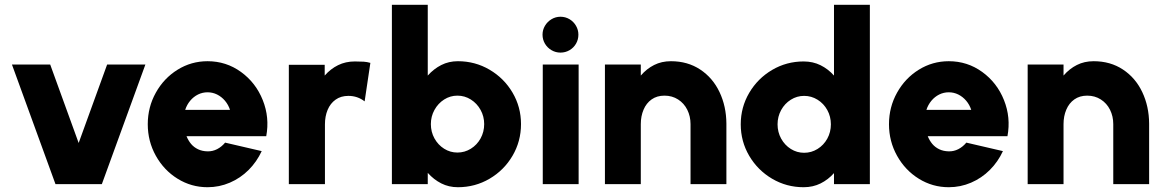

<svg xmlns="http://www.w3.org/2000/svg" viewBox="-20 -770 4876 803"><path d="M212 0 30 -500H190L309 -172L428 -500H588L406 0Z M848 13Q780 13 722.8 -22.5Q665.5 -58 631.8 -118.5Q598 -179 598 -250.5Q598 -322 631.8 -382.5Q665.5 -443 722.8 -478.5Q780 -514 848 -514Q926 -514 988 -469Q1050 -424 1079 -351.2Q1108 -278.5 1093.5 -200.5H760Q767.5 -182 779.2 -168Q791 -154 808.2 -145.8Q825.5 -137.5 848 -137Q869 -136.5 888 -146.2Q907 -156 921.5 -173.5L1074.5 -138Q1054 -93.5 1019.8 -59.2Q985.5 -25 941.2 -6Q897 13 848 13ZM942 -310.5Q935 -332 920.8 -348.8Q906.5 -365.5 887.8 -374.8Q869 -384 848 -384Q827 -384 808.2 -374.8Q789.5 -365.5 775.5 -348.8Q761.5 -332 754.5 -310.5Z M1505 -346Q1475.5 -369 1437 -369Q1405.5 -369 1383.5 -353.2Q1361.5 -337.5 1350.2 -310.5Q1339 -283.5 1339 -250V0H1188V-499H1338V-454Q1362.5 -482 1394 -497.5Q1425.5 -513 1464 -513Q1487 -513 1501.2 -512Q1515.5 -511 1529 -507Z M1895 -514Q1967 -514 2027.5 -478.5Q2088 -443 2123.5 -382.8Q2159 -322.5 2159 -251Q2159 -179 2123.5 -118.5Q2088 -58 2027.5 -22.5Q1967 13 1895 13Q1857 13 1825.5 -3Q1794 -19 1769 -47V0H1619V-750H1769V-454Q1794 -482 1825.5 -498Q1857 -514 1895 -514ZM1893 -132Q1923.5 -132 1949.2 -148Q1975 -164 1990 -191.2Q2005 -218.5 2005 -251Q2005 -283 1990 -310.2Q1975 -337.5 1949.2 -353.8Q1923.5 -370 1893 -370Q1863 -370 1837.5 -353.8Q1812 -337.5 1797 -310.2Q1782 -283 1782 -251Q1782 -218.5 1797 -191.2Q1812 -164 1837.5 -148Q1863 -132 1893 -132Z M2400 -500V0H2250V-500ZM2324 -550Q2304 -550 2286.8 -560Q2269.5 -570 2259.2 -587.2Q2249 -604.5 2249 -625Q2249 -645 2259.2 -662.2Q2269.5 -679.5 2286.8 -689.8Q2304 -700 2324 -700Q2344.5 -700 2361.8 -689.8Q2379 -679.5 2389 -662.2Q2399 -645 2399 -625Q2399 -604.5 2389 -587.2Q2379 -570 2361.8 -560Q2344.5 -550 2324 -550Z M3018 0H2868V-251Q2868 -283.5 2854.5 -310.8Q2841 -338 2816 -354Q2791 -370 2759 -370Q2727.5 -370 2705.2 -354.2Q2683 -338.5 2671.5 -311.2Q2660 -284 2660 -251V0H2510V-500H2660V-454Q2684.5 -482.5 2715.8 -498.2Q2747 -514 2786 -514Q2856 -514 2908.5 -479.2Q2961 -444.5 2989.2 -385Q3017.5 -325.5 3018 -253Z M3618 -750V0H3468V-46Q3443.5 -18.5 3411.8 -2.8Q3380 13 3341 13Q3269.5 13 3209.2 -22.5Q3149 -58 3113.5 -118.2Q3078 -178.5 3078 -250Q3078 -321.5 3113.5 -381.8Q3149 -442 3209.2 -477.5Q3269.5 -513 3341 -513Q3380 -513 3411.8 -497.2Q3443.5 -481.5 3468 -454V-750ZM3343 -131Q3373.5 -131 3399.2 -147Q3425 -163 3440 -190.2Q3455 -217.5 3455 -250Q3455 -282.5 3440 -309.8Q3425 -337 3399.2 -353Q3373.5 -369 3343 -369Q3313 -369 3287.5 -353Q3262 -337 3247 -309.8Q3232 -282.5 3232 -250Q3232 -217.5 3247 -190.2Q3262 -163 3287.5 -147Q3313 -131 3343 -131Z M3948 13Q3880 13 3822.8 -22.5Q3765.5 -58 3731.8 -118.5Q3698 -179 3698 -250.5Q3698 -322 3731.8 -382.5Q3765.5 -443 3822.8 -478.5Q3880 -514 3948 -514Q4026 -514 4088 -469Q4150 -424 4179 -351.2Q4208 -278.5 4193.5 -200.5H3860Q3867.5 -182 3879.2 -168Q3891 -154 3908.2 -145.8Q3925.5 -137.5 3948 -137Q3969 -136.5 3988 -146.2Q4007 -156 4021.5 -173.5L4174.5 -138Q4154 -93.5 4119.8 -59.2Q4085.5 -25 4041.2 -6Q3997 13 3948 13ZM4042 -310.5Q4035 -332 4020.8 -348.8Q4006.5 -365.5 3987.8 -374.8Q3969 -384 3948 -384Q3927 -384 3908.2 -374.8Q3889.5 -365.5 3875.5 -348.8Q3861.5 -332 3854.5 -310.5Z M4786 0H4636V-251Q4636 -283.5 4622.5 -310.8Q4609 -338 4584 -354Q4559 -370 4527 -370Q4495.5 -370 4473.2 -354.2Q4451 -338.5 4439.5 -311.2Q4428 -284 4428 -251V0H4278V-500H4428V-454Q4452.5 -482.5 4483.8 -498.2Q4515 -514 4554 -514Q4624 -514 4676.5 -479.2Q4729 -444.5 4757.2 -385Q4785.5 -325.5 4786 -253Z"/></svg>

Font: Urbanist
Style: Regular
Weight: 400
Designer: Corey Hu
Foundry: Corey Hu
Version: Version 1.2; befe77262ef67d88f1d94aa3d2e49ef1327b4483